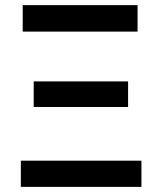

<svg xmlns="http://www.w3.org/2000/svg" viewBox="-20 -731 640 751"><path d="M61.5 -102.5V0H533.2V-102.5ZM111.8 -412.6V-312.5H481V-412.6ZM68.8 -710.9V-607.4H518.1V-710.9Z"/></svg>

Font: Roboto Mono SemiBold
Style: Regular
Weight: 600
Monospace: yes
Designer: Google
Version: Version 3.000